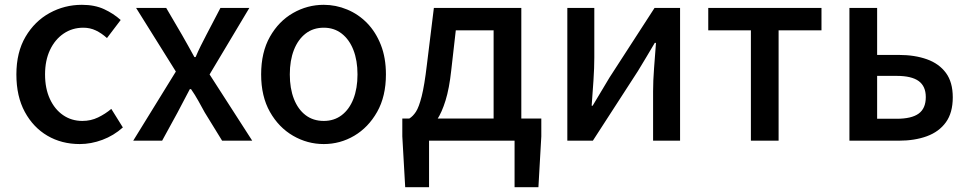

<svg xmlns="http://www.w3.org/2000/svg" viewBox="-20 -584 4020 797"><path d="M311 14Q236 14 177 -20.5Q118 -55 83 -119.5Q48 -184 48 -275Q48 -367 86 -431.5Q124 -496 186 -530Q248 -564 320 -564Q373 -564 412 -546Q451 -528 481 -501L424 -426Q402 -446 378 -457.5Q354 -469 326 -469Q280 -469 244 -444.5Q208 -420 187.5 -376.5Q167 -333 167 -275Q167 -217 187 -173.5Q207 -130 242 -106Q277 -82 322 -82Q357 -82 387 -96.5Q417 -111 442 -132L490 -55Q452 -21 405 -3.5Q358 14 311 14Z M533 0 710 -287 545 -551H670L735 -440Q748 -417 761 -394Q774 -371 787 -347H792Q802 -371 813.5 -394Q825 -417 837 -440L895 -551H1015L850 -275L1027 0H902L830 -117Q817 -141 803 -166Q789 -191 773 -214H768Q756 -191 743 -166.5Q730 -142 717 -117L653 0Z M1324 14Q1256 14 1196.5 -20.5Q1137 -55 1100.5 -119.5Q1064 -184 1064 -275Q1064 -367 1100.5 -431.5Q1137 -496 1196.5 -530Q1256 -564 1324 -564Q1374 -564 1421 -544.5Q1468 -525 1504 -488Q1540 -451 1561 -397.5Q1582 -344 1582 -275Q1582 -184 1545.5 -119.5Q1509 -55 1450.5 -20.5Q1392 14 1324 14ZM1324 -82Q1367 -82 1398.5 -106Q1430 -130 1447 -173.5Q1464 -217 1464 -275Q1464 -333 1447 -376.5Q1430 -420 1398.5 -444.5Q1367 -469 1324 -469Q1280 -469 1248.5 -444.5Q1217 -420 1200 -376.5Q1183 -333 1183 -275Q1183 -217 1200 -173.5Q1217 -130 1248.5 -106Q1280 -82 1324 -82Z M1761 0V193H1662L1650 -18V-92H2227V-18L2215 193H2116V0ZM2029 -34V-458H1872L1853 -291Q1845 -217 1829.5 -167Q1814 -117 1794 -87Q1774 -57 1749.5 -43Q1725 -29 1698 -25L1679 -92Q1694 -101 1706.5 -120Q1719 -139 1730.5 -184.5Q1742 -230 1752 -315L1781 -551H2144V-34Z M2335 0V-551H2447V-345Q2447 -303 2443.5 -250Q2440 -197 2436 -145H2440Q2455 -170 2475 -203.5Q2495 -237 2510 -262L2697 -551H2803V0H2691V-205Q2691 -248 2695 -300.5Q2699 -353 2703 -406H2698Q2683 -381 2663 -347Q2643 -313 2628 -289L2441 0Z M3097 0V-458H2920V-551H3390V-458H3212V0Z M3506 0V-551H3621V-356H3711Q3777 -356 3827.5 -338Q3878 -320 3906.5 -281.5Q3935 -243 3935 -180Q3935 -116 3906.5 -76.5Q3878 -37 3827.5 -18.5Q3777 0 3711 0ZM3621 -91H3702Q3764 -91 3793.5 -112.5Q3823 -134 3823 -181Q3823 -226 3793.5 -247.5Q3764 -269 3702 -269H3621Z"/></svg>

Font: Noto Sans SC Medium
Style: Regular
Weight: 500
Designer: Ryoko NISHIZUKA  (kana, bopomofo & ideographs); Paul D. Hunt (Latin, Greek & Cyrillic); Sandoll Communications , Soo-you
Foundry: Adobe
Version: Version 2.004-H2;hotconv 1.0.118;makeotfexe 2.5.65603